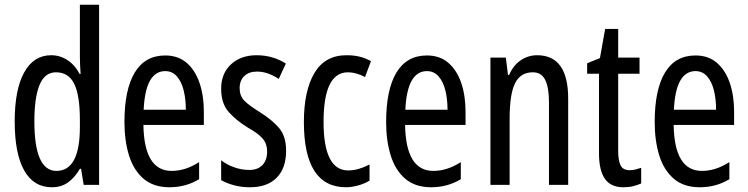

<svg xmlns="http://www.w3.org/2000/svg" viewBox="-20 -780 3157 810"><path d="M199 10Q122 10 82 -61Q42 -132 42 -268Q42 -402 82 -474.5Q122 -547 196 -547Q233 -547 264.5 -526.5Q296 -506 316 -468H320Q317 -513 317 -542V-760H398V0H333L322 -68H317Q295 -30 266.5 -10Q238 10 199 10ZM218 -59Q317 -59 317 -244V-274Q317 -378 293 -426.5Q269 -475 216 -475Q169 -475 147 -422Q125 -369 125 -268Q125 -59 218 -59Z M677 -546Q732 -546 768 -514.5Q804 -483 822 -429.5Q840 -376 840 -309V-253H585Q588 -59 704 -59Q733 -59 761.5 -68Q790 -77 820 -96V-24Q764 10 695 10Q627 10 585 -26.5Q543 -63 524 -125Q505 -187 505 -265Q505 -402 548.5 -474Q592 -546 677 -546ZM677 -480Q636 -480 613 -440Q590 -400 586 -317H764Q764 -361 755 -398Q746 -435 726.5 -457.5Q707 -480 677 -480Z M1187 -144Q1187 -70 1147 -30Q1107 10 1035 10Q998 10 967 1.5Q936 -7 913 -20V-104Q935 -86 967 -74.5Q999 -63 1032 -63Q1067 -63 1087 -83.5Q1107 -104 1107 -141Q1107 -173 1088.5 -195Q1070 -217 1025 -242Q975 -273 944 -308.5Q913 -344 913 -406Q913 -470 954.5 -508.5Q996 -547 1063 -547Q1130 -547 1186 -512L1156 -447Q1135 -461 1112 -469.5Q1089 -478 1064 -478Q1030 -478 1010.5 -459Q991 -440 991 -408Q991 -376 1010 -356Q1029 -336 1076 -307Q1126 -276 1156.5 -241Q1187 -206 1187 -144Z M1440 10Q1262 10 1262 -265Q1262 -397 1306.5 -472Q1351 -547 1442 -547Q1474 -547 1499 -540.5Q1524 -534 1545 -522L1520 -455Q1482 -475 1448 -475Q1345 -475 1345 -266Q1345 -61 1449 -61Q1471 -61 1493.5 -67.5Q1516 -74 1539 -86V-18Q1518 -5 1490.5 2.5Q1463 10 1440 10Z M1781 -546Q1836 -546 1872 -514.5Q1908 -483 1926 -429.5Q1944 -376 1944 -309V-253H1689Q1692 -59 1808 -59Q1837 -59 1865.5 -68Q1894 -77 1924 -96V-24Q1868 10 1799 10Q1731 10 1689 -26.5Q1647 -63 1628 -125Q1609 -187 1609 -265Q1609 -402 1652.5 -474Q1696 -546 1781 -546ZM1781 -480Q1740 -480 1717 -440Q1694 -400 1690 -317H1868Q1868 -361 1859 -398Q1850 -435 1830.5 -457.5Q1811 -480 1781 -480Z M2246 -547Q2377 -547 2377 -364V0H2296V-348Q2296 -411 2280 -443Q2264 -475 2228 -475Q2176 -475 2153 -429Q2130 -383 2130 -279V0H2049V-537H2114L2123 -464H2128Q2145 -504 2176.5 -525.5Q2208 -547 2246 -547Z M2637 -62Q2649 -62 2661 -65Q2673 -68 2685 -72V-6Q2669 1 2651 5.5Q2633 10 2610 10Q2557 10 2532 -25.5Q2507 -61 2507 -133V-469H2457V-513L2511 -535L2533 -658H2588V-537H2678V-469H2588V-143Q2588 -103 2598 -82.5Q2608 -62 2637 -62Z M2914 -546Q2969 -546 3005 -514.5Q3041 -483 3059 -429.5Q3077 -376 3077 -309V-253H2822Q2825 -59 2941 -59Q2970 -59 2998.5 -68Q3027 -77 3057 -96V-24Q3001 10 2932 10Q2864 10 2822 -26.5Q2780 -63 2761 -125Q2742 -187 2742 -265Q2742 -402 2785.5 -474Q2829 -546 2914 -546ZM2914 -480Q2873 -480 2850 -440Q2827 -400 2823 -317H3001Q3001 -361 2992 -398Q2983 -435 2963.5 -457.5Q2944 -480 2914 -480Z"/></svg>

Font: Noto Sans Sinhala ExtraCondensed
Style: Regular
Weight: 400
Width: 2
Designer: Jelle Bosma - Monotype Design Team
Foundry: Monotype Imaging Inc.
Version: Version 2.006; ttfautohint (v1.8.4.7-5d5b)